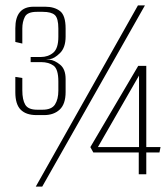

<svg xmlns="http://www.w3.org/2000/svg" viewBox="-20 -650 618 714"><path d="M116 -222Q77 -222 57 -242Q37 -262 37 -307V-364L63 -360V-314Q63 -279 74 -260.5Q85 -242 118 -242H138Q172 -242 184.5 -261.5Q197 -281 197 -313V-347Q197 -393 179 -406Q161 -419 133 -419H94V-438H131Q159 -438 178 -454Q197 -470 197 -513V-544Q197 -582 184 -594Q171 -606 139 -606H117Q82 -606 72.5 -587.5Q63 -569 63 -544V-488L37 -494V-545Q37 -625 105 -625H148Q182 -625 203 -609Q224 -593 224 -544V-514Q224 -473 203 -452.5Q182 -432 165 -430L151 -429L165 -428Q183 -426 203.5 -409.5Q224 -393 224 -356V-308Q224 -263 202 -242.5Q180 -222 144 -222ZM113 44 493 -630H519L137 44ZM496 -2V-83H327L316 -103L494 -405H524V-103H577L573 -83H524V-2ZM344 -103H497V-369Z"/></svg>

Font: Smooch Sans ExtraLight
Style: Regular
Weight: 200
Designer: Robert E. Leuschke
Foundry: Robert E. Leuschke
Version: Version 1.010; ttfautohint (v1.8.3)